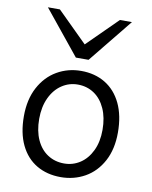

<svg xmlns="http://www.w3.org/2000/svg" viewBox="-88 -846 729 923"><g transform="rotate(10 276.5 -384.5)"><path d="M281.7 -507.8Q348.6 -507.8 399.4 -477.1Q450.2 -446.3 478.3 -387.5Q506.3 -328.6 506.3 -246.1Q506.3 -165 474.9 -106.4Q443.4 -47.9 389.9 -17.8Q336.4 12.2 272 12.2Q205.1 12.2 154.3 -17.6Q103.5 -47.4 75.4 -105.5Q47.4 -163.6 47.4 -246.1Q47.4 -327.6 78.9 -386.7Q110.4 -445.8 163.8 -476.8Q217.3 -507.8 281.7 -507.8ZM276.9 -55.2Q319.3 -55.2 354.5 -78.1Q389.6 -101.1 410.4 -144.3Q431.2 -187.5 431.2 -246.1Q431.2 -305.7 411.4 -349.6Q391.6 -393.6 356.7 -417Q321.8 -440.4 276.9 -440.4Q234.4 -440.4 199 -416.7Q163.6 -393.1 142.8 -348.9Q122.1 -304.7 122.1 -246.1Q122.1 -187 141.8 -143.8Q161.6 -100.6 196.8 -77.9Q231.9 -55.2 276.9 -55.2ZM128.9 -781.2 275.4 -636.2 421.9 -781.2H480.5L306.6 -566.4H244.6L70.3 -781.2Z"/></g></svg>

Font: Lesson One Light
Style: Regular
Weight: 300
Designer: But Ko, Victor Gaultney, Annie Olsen, Julie Remington, Don Collingsworth, Eric Hays, Becca Hirsbrunner
Version: Version 1.100